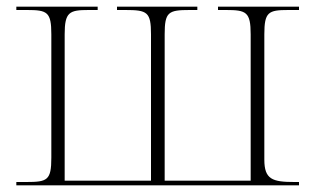

<svg xmlns="http://www.w3.org/2000/svg" viewBox="-20 -556 948 576"><path d="M29 0H877V-10H863C797 -10 773 -18 773 -77V-453C773 -520 785 -526 845 -526H877V-536H634V-526H658C719 -526 732 -520 732 -453V-14H474V-453C474 -520 485 -526 549 -526H572V-536H331V-526H356C422 -526 433 -520 433 -453V-14H174V-453C174 -520 188 -526 246 -526H273V-536H29V-526H61C122 -526 134 -520 134 -453V-83C134 -15 122 -10 59 -10H29Z"/></svg>

Font: Noto Serif Display ExtraLight
Style: Regular
Weight: 200
Designer: Monotype Design Team
Foundry: Monotype Imaging Inc.
Version: Version 2.009